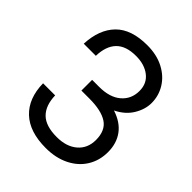

<svg xmlns="http://www.w3.org/2000/svg" viewBox="-207 -854 988 988"><g transform="rotate(45 286.5 -360.0)"><path d="M48 -214H136Q138 -142 175.5 -105Q213 -68 293 -68Q364 -68 405.5 -104Q447 -140 447 -200Q447 -269 403 -298Q359 -327 272 -327H214V-405H265Q342 -405 384.5 -441.5Q427 -478 427 -537Q427 -591 388 -621.5Q349 -652 287 -652Q214 -652 178 -615Q142 -578 140 -506H52Q57 -614 115 -673Q173 -732 289 -732Q358 -732 409 -705.5Q460 -679 487.5 -634.5Q515 -590 515 -537Q515 -491 487.5 -445.5Q460 -400 405 -373Q470 -352 502.5 -307.5Q535 -263 535 -200Q535 -139 505.5 -91Q476 -43 421 -15.5Q366 12 293 12Q175 12 112.5 -47Q50 -106 48 -214Z"/></g></svg>

Font: Aspekta 400
Style: Regular
Weight: 400
Designer: Ivo Dolenc
Version: Version 2.000